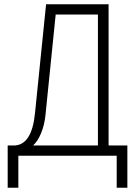

<svg xmlns="http://www.w3.org/2000/svg" viewBox="-20 -730 640 900"><path d="M16 150V-48H44Q129 -48 144 -199L196 -710H489V-48H577V150H527V0H66V150ZM135 -48H439V-662H241L193 -189Q188 -143 172.5 -105.5Q157 -68 135 -48Z"/></svg>

Font: Geist Mono UltraLight
Style: Regular
Weight: 200
Monospace: yes
Designer: Basement.studio, Andrés Briganti, Mateo Zaragoza
Foundry: Basement.studio, Vercel, Andrés Briganti, Guido Ferreyra, Mateo Zaragoza
Version: Version 1.400; ttfautohint (v1.8.4.7-5d5b)